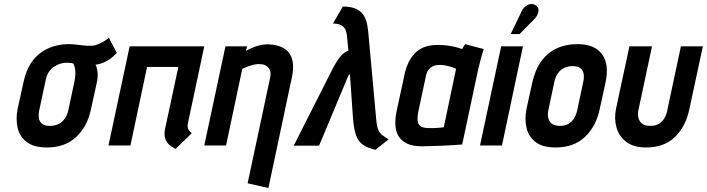

<svg xmlns="http://www.w3.org/2000/svg" viewBox="-20 -735 3571 970"><path d="M570 -468 530 -544Q511 -528 486.5 -516.5Q462 -505 446 -504Q425 -503 405.5 -505Q386 -507 366.5 -509.5Q347 -512 326 -512Q293 -512 258 -503Q223 -494 191 -472.5Q159 -451 135 -414Q111 -377 99 -321L69 -185Q59 -134 69 -89.5Q79 -45 115 -17.5Q151 10 217 10Q309 10 365.5 -43.5Q422 -97 440 -185L469 -317Q475 -346 473 -369Q471 -392 463 -408Q479 -410 497 -416.5Q515 -423 533.5 -435.5Q552 -448 570 -468ZM356 -323 325 -177Q320 -155 308 -137Q296 -119 277 -109Q258 -99 232 -99Q205 -99 192 -110Q179 -121 176.5 -139Q174 -157 178 -177L211 -331Q216 -356 227.5 -372.5Q239 -389 254.5 -399Q270 -409 286 -413.5Q302 -418 316 -418Q323 -418 328.5 -417.5Q334 -417 339.5 -416.5Q345 -416 351 -414Q354 -407 356.5 -399Q359 -391 360 -382.5Q361 -374 361 -364.5Q361 -355 359.5 -344.5Q358 -334 356 -323Z M928 -106 1012 -501H635L528 0H639L723 -397H881L814 -84Q808 -54 815 -34.5Q822 -15 834.5 -4Q847 7 857.5 12Q868 17 867 17L949 -62Q938 -70 932.5 -80Q927 -90 928 -106Z M1345 -344 1231 191 1336 215 1455 -346Q1463 -385 1460 -413Q1457 -441 1445.5 -460Q1434 -479 1416 -490Q1398 -501 1376 -506Q1354 -511 1330 -511Q1310 -511 1289 -505.5Q1268 -500 1250.5 -492Q1233 -484 1223 -478L1228 -501H1119L1012 0H1122L1204 -387Q1223 -396 1239 -401.5Q1255 -407 1268.5 -409.5Q1282 -412 1292 -411Q1309 -411 1320 -405.5Q1331 -400 1338 -391Q1345 -382 1346.5 -370Q1348 -358 1345 -344Z M1881 -128 1842 -556Q1840 -580 1836 -605.5Q1832 -631 1820 -653Q1808 -675 1782.5 -688.5Q1757 -702 1712 -702L1662 -616Q1684 -616 1699 -610Q1714 -604 1722.5 -590Q1731 -576 1733 -551L1740 -479Q1724 -473 1710.5 -461Q1697 -449 1681.5 -424.5Q1666 -400 1644 -355L1464 1H1592L1740 -353Q1741 -355 1743 -356.5Q1745 -358 1746.5 -358.5Q1748 -359 1748 -359L1763 -143Q1767 -88 1777.5 -55.5Q1788 -23 1811.5 -5.5Q1835 12 1877 22L1943 -31Q1926 -42 1913 -51Q1900 -60 1892 -77.5Q1884 -95 1881 -128Z M2424 -487 2330 -512Q2324 -504 2319.5 -495.5Q2315 -487 2315 -487Q2308 -490 2290.5 -495Q2273 -500 2247 -504Q2221 -508 2190 -508Q2160 -508 2134 -500.5Q2108 -493 2086.5 -475.5Q2065 -458 2048.5 -428.5Q2032 -399 2023 -355L1983 -170Q1976 -135 1977.5 -103.5Q1979 -72 1993 -48Q2007 -24 2035.5 -10Q2064 4 2110 4Q2133 4 2160.5 3Q2188 2 2215.5 1Q2243 0 2265.5 -1.5Q2288 -3 2301.5 -4Q2315 -5 2315 -5L2397 -390Q2401 -407 2407.5 -431.5Q2414 -456 2424 -487ZM2093 -169 2132 -352Q2136 -372 2145 -383Q2154 -394 2165 -399.5Q2176 -405 2186.5 -406Q2197 -407 2205 -407Q2213 -407 2223.5 -405.5Q2234 -404 2245.5 -401Q2257 -398 2267 -394.5Q2277 -391 2284 -387L2222 -92Q2212 -91 2202.5 -90Q2193 -89 2184 -88.5Q2175 -88 2166 -88Q2157 -88 2148 -88Q2124 -88 2109.5 -94.5Q2095 -101 2091 -118.5Q2087 -136 2093 -169Z M2679 -638Q2691 -650 2696.5 -663.5Q2702 -677 2700 -689Q2698 -701 2687 -708Q2673 -717 2658.5 -714Q2644 -711 2632.5 -701Q2621 -691 2616 -679L2560 -563H2605ZM2405 0H2516L2622 -501H2512Z M3010 -185 3039 -317Q3059 -409 3022 -460.5Q2985 -512 2898 -512Q2837 -512 2790.5 -489.5Q2744 -467 2713.5 -424Q2683 -381 2669 -317L2640 -185Q2630 -134 2640 -89.5Q2650 -45 2685.5 -17.5Q2721 10 2787 10Q2879 10 2935.5 -43.5Q2992 -97 3010 -185ZM2927 -323 2896 -177Q2891 -155 2880 -137Q2869 -119 2851.5 -109Q2834 -99 2809 -99Q2782 -99 2768 -110Q2754 -121 2750 -139Q2746 -157 2750 -177L2781 -323Q2787 -349 2799.5 -366Q2812 -383 2830.5 -392Q2849 -401 2873 -401Q2897 -401 2910.5 -391.5Q2924 -382 2928 -364.5Q2932 -347 2927 -323Z M3463 -185 3531 -501H3420L3351 -177Q3347 -155 3336 -137Q3325 -119 3307.5 -109Q3290 -99 3265 -99Q3239 -99 3224.5 -110Q3210 -121 3205.5 -139Q3201 -157 3205 -177L3274 -501H3160L3092 -185Q3082 -134 3095 -89.5Q3108 -45 3145 -17.5Q3182 10 3244 10Q3336 10 3390.5 -43.5Q3445 -97 3463 -185Z"/></svg>

Font: Advent Pro
Style: Italic
Weight: 400
Italic angle: -12°
Designer: VivaRado, Andreas Kalpakidis
Foundry: VivaRado, Andreas Kalpakidis
Version: Version 3.000